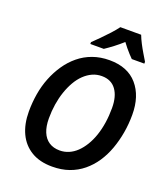

<svg xmlns="http://www.w3.org/2000/svg" viewBox="-167 -1053 1026 1179"><g transform="rotate(20 346.0 -464.0)"><path d="M312 10Q231 10 175.5 -23.5Q120 -57 91.5 -117.5Q63 -178 63 -260Q63 -318 72.5 -375Q82 -432 102.5 -483.5Q123 -535 153 -579Q183 -623 223 -656Q263 -689 313 -707Q363 -725 422 -725Q541 -725 604 -652Q667 -579 667 -457Q667 -397 657 -339.5Q647 -282 628 -229.5Q609 -177 580 -133.5Q551 -90 511.5 -57.5Q472 -25 422.5 -7.5Q373 10 312 10ZM322 -99Q353 -99 381 -111Q409 -123 432.5 -145.5Q456 -168 475.5 -200Q495 -232 508.5 -271.5Q522 -311 529 -357Q536 -403 536 -454Q536 -530 504 -573.5Q472 -617 411 -617Q378 -617 349.5 -604Q321 -591 296.5 -567.5Q272 -544 253 -511Q234 -478 220.5 -438.5Q207 -399 200 -354.5Q193 -310 193 -262Q193 -210 208 -173.5Q223 -137 252 -118Q281 -99 322 -99ZM276 -790Q295 -808 321 -834Q347 -860 372.5 -888Q398 -916 414 -938H550Q559 -914 573 -887Q587 -860 602 -835Q617 -810 629 -790V-778H547Q537 -788 524 -802Q511 -816 498 -832Q485 -848 474 -863Q446 -838 418.5 -817Q391 -796 364 -778H276Z"/></g></svg>

Font: Noto Sans Display SemiBold
Style: Italic
Weight: 600
Italic angle: -12°
Designer: Monotype Design Team
Foundry: Monotype Imaging Inc.
Version: Version 2.003